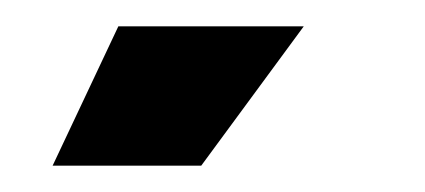

<svg xmlns="http://www.w3.org/2000/svg" viewBox="-20 -691 323 146"><path d="M133 -565H20L70 -671H211Z"/></svg>

Font: Bricolage Grotesque 48pt Condensed Bricolage Grotesque 48pt Condensed Regular
Style: Bold
Weight: 700
Width: 3
Designer: Mathieu Triay
Foundry: Atelier Triay
Version: Version 1.000; ttfautohint (v1.8.4.7-5d5b);gftools[0.9.32]